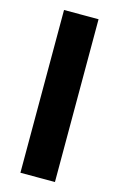

<svg xmlns="http://www.w3.org/2000/svg" viewBox="-106 -706 465 752"><g transform="rotate(15 127.0 -330.0)"><path d="M57 0V-660H197V0Z"/></g></svg>

Font: Bricolage Grotesque Condensed
Style: Bold
Weight: 700
Width: 3
Designer: Mathieu Triay
Foundry: Atelier Triay
Version: Version 1.001;gftools[0.9.33.dev8+g029e19f]